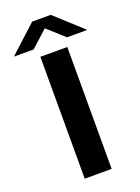

<svg xmlns="http://www.w3.org/2000/svg" viewBox="-197 -947 740 1017"><g transform="rotate(-20 173.0 -438.5)"><path d="M-34.2 -735.8 120.1 -877H225.1L379.9 -735.8H265.1L170.9 -820.8L77.1 -735.8ZM97.2 0V-687H249V0Z"/></g></svg>

Font: Archivo Expanded SemiBold
Style: Regular
Weight: 600
Width: 7
Designer: Hector Gatti
Foundry: Omnibus-Type
Version: Version 2.001